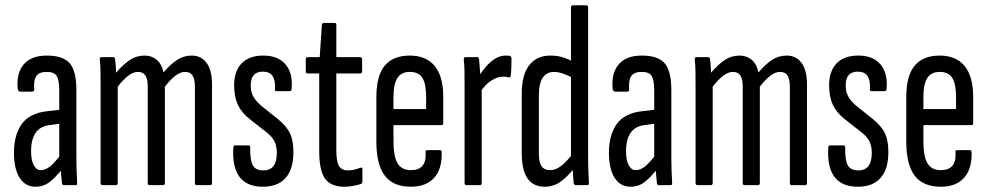

<svg xmlns="http://www.w3.org/2000/svg" viewBox="-20 -703 3750 729"><path d="M222 0Q216 0 215 -9Q213 -27 211 -54.5Q209 -82 209 -101L205 -106V-358Q205 -399 195.5 -414.5Q186 -430 157 -430Q129 -430 118 -414.5Q107 -399 110 -364Q110 -355 102 -355H58Q48 -355 47 -367Q42 -426 70.5 -459Q99 -492 158 -492Q219 -492 244.5 -463Q270 -434 270 -360V-120Q270 -80 271 -52Q272 -24 273 -10Q274 0 268 0ZM115 6Q76 6 54.5 -28Q33 -62 33 -123Q33 -191 63 -232.5Q93 -274 161 -281L213 -287V-234L168 -228Q133 -224 115.5 -199Q98 -174 98 -128Q98 -95 108 -76Q118 -57 135 -57Q152 -57 169.5 -70.5Q187 -84 215 -121L218 -63Q188 -26 166 -10Q144 6 115 6Z M369 0Q362 0 362 -9V-366Q362 -408 361.5 -434.5Q361 -461 359 -475Q358 -486 365 -486H411Q416 -486 417 -477Q419 -464 419.5 -452Q420 -440 421 -427Q447 -458 472.5 -475Q498 -492 529 -492Q556 -492 575 -476Q594 -460 601 -428Q626 -458 651.5 -475Q677 -492 708 -492Q744 -492 764.5 -464Q785 -436 785 -383V-9Q785 0 778 0H727Q720 0 720 -9V-374Q720 -403 711 -416.5Q702 -430 683 -430Q665 -430 646 -415.5Q627 -401 606 -374V-9Q606 0 599 0H548Q541 0 541 -9V-374Q541 -403 532 -416.5Q523 -430 504 -430Q486 -430 467 -415.5Q448 -401 427 -374V-9Q427 0 420 0Z M978 6Q917 6 889 -32Q861 -70 866 -143Q866 -151 873 -151H924Q930 -151 930 -144Q929 -96 939.5 -76Q950 -56 980 -56Q1031 -56 1031 -122Q1031 -148 1022.5 -165.5Q1014 -183 994 -199L928 -251Q897 -275 883 -305.5Q869 -336 869 -379Q869 -433 897.5 -462.5Q926 -492 980 -492Q1036 -492 1064.5 -458Q1093 -424 1087 -365Q1087 -357 1080 -357H1030Q1028 -357 1025.5 -358Q1023 -359 1024 -367Q1026 -397 1015 -414Q1004 -431 978 -431Q932 -431 932 -379Q932 -354 941.5 -337Q951 -320 970 -303L1035 -251Q1069 -223 1081.5 -196Q1094 -169 1094 -125Q1094 -61 1064.5 -27.5Q1035 6 978 6Z M1287 6Q1236 6 1214 -25Q1192 -56 1192 -129V-424H1149Q1141 -424 1141 -432V-477Q1141 -486 1149 -486H1194L1202 -608Q1203 -616 1210 -616H1251Q1257 -616 1257 -608V-486H1347Q1355 -486 1355 -477V-432Q1355 -424 1347 -424H1257V-131Q1257 -90 1267 -73Q1277 -56 1301 -56Q1314 -56 1326 -59Q1338 -62 1348 -66Q1356 -69 1356 -61V-15Q1356 -6 1349 -4Q1336 0 1320 3Q1304 6 1287 6Z M1540 6Q1473 6 1441 -36Q1409 -78 1409 -166V-333Q1409 -416 1441 -454Q1473 -492 1536 -492Q1598 -492 1630.5 -452.5Q1663 -413 1663 -335V-236Q1663 -228 1656 -228H1474V-167Q1474 -109 1489.5 -83Q1505 -57 1540 -57Q1570 -57 1584 -73.5Q1598 -90 1596 -123Q1594 -133 1602 -133H1650Q1657 -133 1657 -125Q1659 -62 1628.5 -28Q1598 6 1540 6ZM1474 -289H1598V-334Q1598 -385 1583.5 -407.5Q1569 -430 1536 -430Q1504 -430 1489 -407Q1474 -384 1474 -334Z M1751 0Q1744 0 1744 -9V-366Q1744 -408 1743.5 -434.5Q1743 -461 1741 -475Q1740 -486 1747 -486H1793Q1798 -486 1799 -477Q1801 -457 1803 -428.5Q1805 -400 1805 -385L1809 -379V-9Q1809 0 1802 0ZM1803 -352 1799 -415Q1811 -434 1826.5 -451.5Q1842 -469 1860.5 -480.5Q1879 -492 1900 -492Q1909 -492 1915 -491Q1919 -490 1920.5 -487Q1922 -484 1922 -479Q1922 -462 1921.5 -447Q1921 -432 1919 -415Q1918 -408 1912 -409Q1907 -411 1901.5 -411.5Q1896 -412 1889 -412Q1868 -412 1844 -396Q1820 -380 1803 -352Z M2048 6Q2005 6 1983 -25.5Q1961 -57 1961 -122V-348Q1961 -419 1989.5 -455.5Q2018 -492 2069 -492Q2098 -492 2120 -484.5Q2142 -477 2159 -467V-405Q2113 -430 2084 -430Q2056 -430 2041 -408.5Q2026 -387 2026 -339V-122Q2026 -86 2036.5 -71.5Q2047 -57 2069 -57Q2090 -57 2112 -74Q2134 -91 2159 -126L2162 -67Q2134 -31 2107.5 -12.5Q2081 6 2048 6ZM2166 0Q2160 0 2158 -9Q2156 -30 2154.5 -58.5Q2153 -87 2153 -101L2148 -107V-674Q2148 -683 2156 -683H2206Q2213 -683 2213 -674V-120Q2213 -78 2214 -51.5Q2215 -25 2216 -11Q2217 0 2210 0Z M2481 0Q2475 0 2474 -9Q2472 -27 2470 -54.5Q2468 -82 2468 -101L2464 -106V-358Q2464 -399 2454.5 -414.5Q2445 -430 2416 -430Q2388 -430 2377 -414.5Q2366 -399 2369 -364Q2369 -355 2361 -355H2317Q2307 -355 2306 -367Q2301 -426 2329.5 -459Q2358 -492 2417 -492Q2478 -492 2503.5 -463Q2529 -434 2529 -360V-120Q2529 -80 2530 -52Q2531 -24 2532 -10Q2533 0 2527 0ZM2374 6Q2335 6 2313.5 -28Q2292 -62 2292 -123Q2292 -191 2322 -232.5Q2352 -274 2420 -281L2472 -287V-234L2427 -228Q2392 -224 2374.5 -199Q2357 -174 2357 -128Q2357 -95 2367 -76Q2377 -57 2394 -57Q2411 -57 2428.5 -70.5Q2446 -84 2474 -121L2477 -63Q2447 -26 2425 -10Q2403 6 2374 6Z M2628 0Q2621 0 2621 -9V-366Q2621 -408 2620.5 -434.5Q2620 -461 2618 -475Q2617 -486 2624 -486H2670Q2675 -486 2676 -477Q2678 -464 2678.5 -452Q2679 -440 2680 -427Q2706 -458 2731.5 -475Q2757 -492 2788 -492Q2815 -492 2834 -476Q2853 -460 2860 -428Q2885 -458 2910.5 -475Q2936 -492 2967 -492Q3003 -492 3023.5 -464Q3044 -436 3044 -383V-9Q3044 0 3037 0H2986Q2979 0 2979 -9V-374Q2979 -403 2970 -416.5Q2961 -430 2942 -430Q2924 -430 2905 -415.5Q2886 -401 2865 -374V-9Q2865 0 2858 0H2807Q2800 0 2800 -9V-374Q2800 -403 2791 -416.5Q2782 -430 2763 -430Q2745 -430 2726 -415.5Q2707 -401 2686 -374V-9Q2686 0 2679 0Z M3237 6Q3176 6 3148 -32Q3120 -70 3125 -143Q3125 -151 3132 -151H3183Q3189 -151 3189 -144Q3188 -96 3198.5 -76Q3209 -56 3239 -56Q3290 -56 3290 -122Q3290 -148 3281.5 -165.5Q3273 -183 3253 -199L3187 -251Q3156 -275 3142 -305.5Q3128 -336 3128 -379Q3128 -433 3156.5 -462.5Q3185 -492 3239 -492Q3295 -492 3323.5 -458Q3352 -424 3346 -365Q3346 -357 3339 -357H3289Q3287 -357 3284.5 -358Q3282 -359 3283 -367Q3285 -397 3274 -414Q3263 -431 3237 -431Q3191 -431 3191 -379Q3191 -354 3200.5 -337Q3210 -320 3229 -303L3294 -251Q3328 -223 3340.5 -196Q3353 -169 3353 -125Q3353 -61 3323.5 -27.5Q3294 6 3237 6Z M3552 6Q3485 6 3453 -36Q3421 -78 3421 -166V-333Q3421 -416 3453 -454Q3485 -492 3548 -492Q3610 -492 3642.5 -452.5Q3675 -413 3675 -335V-236Q3675 -228 3668 -228H3486V-167Q3486 -109 3501.5 -83Q3517 -57 3552 -57Q3582 -57 3596 -73.5Q3610 -90 3608 -123Q3606 -133 3614 -133H3662Q3669 -133 3669 -125Q3671 -62 3640.5 -28Q3610 6 3552 6ZM3486 -289H3610V-334Q3610 -385 3595.5 -407.5Q3581 -430 3548 -430Q3516 -430 3501 -407Q3486 -384 3486 -334Z"/></svg>

Font: Sofia Sans Extra Condensed
Style: Regular
Weight: 400
Designer: Botio Nikoltchev, Ani Petrova
Foundry: lettersoup
Version: Version 4.101